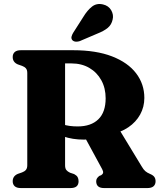

<svg xmlns="http://www.w3.org/2000/svg" viewBox="-20 -955 824 975"><path d="M713 -457.5Q713 -412 691.8 -373.5Q670.5 -335 632 -308.8Q593.5 -282.5 541 -273Q515.5 -269 495.2 -262.5Q475 -256 454.2 -251Q433.5 -246 406.5 -246Q377 -246 350.5 -250.2Q324 -254.5 301.8 -262.2Q279.5 -270 262.5 -279.5L263 -341Q279 -330.5 296.8 -324.2Q314.5 -318 334 -315.5Q353.5 -313 374.5 -313Q442 -313 479.2 -349Q516.5 -385 516.5 -456Q516.5 -507.5 494.5 -547.5Q472.5 -587.5 433.5 -610.2Q394.5 -633 342 -633H310.5V-116Q310.5 -99.5 317 -91.5Q323.5 -83.5 335.5 -78L356.5 -71Q369.5 -64 374.2 -55.5Q379 -47 379 -34.5Q379 0 338 0H86Q65 0 54.8 -9.2Q44.5 -18.5 44.5 -34.5Q44.5 -61 70.5 -72L92 -79.5Q104.5 -84 111.5 -92.2Q118.5 -100.5 118.5 -116V-584.5Q118.5 -600 111.5 -608Q104.5 -616 92 -620.5L70.5 -628Q44.5 -639 44.5 -665.5Q44.5 -681.5 54.8 -690.8Q65 -700 86 -700H351Q468 -700 548.8 -668.8Q629.5 -637.5 671.2 -582.8Q713 -528 713 -457.5ZM401 -276 585.5 -297.5 700 -109Q709 -93.5 718 -85.8Q727 -78 742.5 -71.5Q757 -65.5 763.5 -56.8Q770 -48 770 -34.5Q770 -18.5 759.8 -9.2Q749.5 0 728.5 0H508.5Q468.5 0 468.5 -34.5Q468.5 -43 472.5 -49.2Q476.5 -55.5 484 -61.5L494 -65.5Q502 -70.5 503.5 -77.5Q505 -84.5 498.5 -96.5ZM403 -869Q423.5 -903 447.2 -921.5Q471 -940 503 -932.5Q531.5 -926 544.8 -902.8Q558 -879.5 552 -856Q546.5 -829.5 527.2 -813.5Q508 -797.5 473.5 -784L384.5 -746Q374.5 -742.5 364 -743.5Q353.5 -744.5 347 -751.5Q341 -759.5 343.2 -768.8Q345.5 -778 351 -787.5Z"/></svg>

Font: Fraunces 28pt Soft Wonky
Style: Bold
Weight: 700
Version: Version 1.000;[b76b70a41]